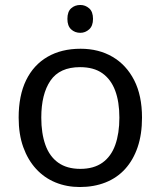

<svg xmlns="http://www.w3.org/2000/svg" viewBox="-20 -742 645 772"><path d="M303 -722Q323 -722 338.5 -708.5Q354 -695 354 -666Q354 -638 338.5 -624Q323 -610 303 -610Q281 -610 266 -624Q251 -638 251 -666Q251 -695 266 -708.5Q281 -722 303 -722ZM551 -269Q551 -202 533.5 -150.5Q516 -99 483.5 -63Q451 -27 404.5 -8.5Q358 10 301 10Q248 10 203 -8.5Q158 -27 125 -63Q92 -99 73.5 -150.5Q55 -202 55 -269Q55 -358 85 -419.5Q115 -481 171 -513.5Q227 -546 304 -546Q377 -546 432.5 -513.5Q488 -481 519.5 -419.5Q551 -358 551 -269ZM146 -269Q146 -206 162.5 -159.5Q179 -113 214 -88Q249 -63 303 -63Q357 -63 392 -88Q427 -113 443.5 -159.5Q460 -206 460 -269Q460 -333 443 -378Q426 -423 391.5 -447.5Q357 -472 302 -472Q220 -472 183 -418Q146 -364 146 -269Z"/></svg>

Font: hingl115
Style: Book
Weight: 400
Designer: Jelle Bosma - Monotype Design Team
Foundry: Monotype Imaging Inc.
Version: Version 2.003